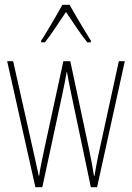

<svg xmlns="http://www.w3.org/2000/svg" viewBox="-20 -783 552 803"><path d="M278 -390Q273 -414 268.5 -437Q264 -460 260 -482H259Q255 -460 250.5 -436.5Q246 -413 241 -390L157 0H128L10 -527H35L118 -157Q125 -128 130.5 -101Q136 -74 142 -48H144Q146 -67 153 -101Q160 -135 166 -163L245 -527H274L353 -156Q365 -100 373 -47H375Q380 -76 383 -92Q386 -108 388.5 -120.5Q391 -133 395 -151L477 -527H502L386 0H360ZM271 -763Q284 -740 302.5 -708Q321 -676 337.5 -649.5Q354 -623 360 -613V-606H345Q324 -632 300 -667.5Q276 -703 256 -733Q237 -705 212.5 -668Q188 -631 168 -606H152V-613Q163 -629 179 -656Q195 -683 212 -712Q229 -741 241 -763Z"/></svg>

Font: Noto Sans Gujarati ExtraCondensed Thin
Style: Regular
Weight: 100
Width: 2
Designer: Jelle Bosma - Monotype Design Team, Universal Thirst
Foundry: Monotype Imaging Inc.
Version: Version 2.106; ttfautohint (v1.8.4.7-5d5b)